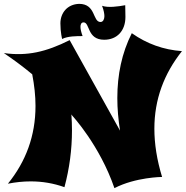

<svg xmlns="http://www.w3.org/2000/svg" viewBox="-25 -938 963 995"><path d="M918 -673C822 -680 736 -711 658 -766C606 -663 583 -550 583 -430C583 -375 588 -319 597 -261L336 -730C214 -669 116 -646 -5 -663C51 -625 100 -588 142 -553C153 -496 159 -441 159 -389C159 -234 109 -101 16 14C56 6 96 2 134 2C195 2 253 12 309 32C335 -65 348 -163 348 -262C348 -289 347 -317 345 -345C348 -341 350 -338 350 -338C350 -338 492 -185 568 37C678 -20 815 -21 815 -21C788 -109 775 -193 775 -271C775 -423 825 -556 918 -673ZM625 -850C625 -880 624 -911 624 -911C586 -904 535 -897 504 -908C513 -884 516 -866 516 -854C516 -840 510 -824 496 -824C454 -824 473 -918 385 -918C323 -916 288 -870 288 -817C288 -770 297 -736 297 -736C326 -751 373 -751 403 -751C395 -773 392 -788 392 -799C392 -811 396 -822 408 -822C442 -822 425 -732 515 -732C582 -732 625 -779 625 -850Z"/></svg>

Font: Shojumaru
Style: Regular
Weight: 400
Designer: Astigmatic (AOETI)
Foundry: Astigmatic (AOETI)
Version: Version 1.000